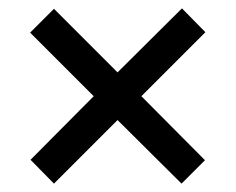

<svg xmlns="http://www.w3.org/2000/svg" viewBox="-20 -583 565 459"><path d="M415 -563 261 -410 109 -562 52 -505 204 -353 53 -201 109 -144 261 -296 414 -144 470 -200 318 -353 471 -506Z"/></svg>

Font: Noto Sans Myanmar SemiCondensed Medium
Style: Regular
Weight: 500
Width: 4
Designer: Monotype Design Team
Foundry: Monotype Imaging Inc.
Version: Version 2.107